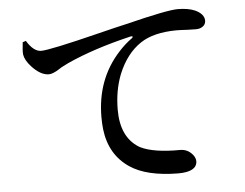

<svg xmlns="http://www.w3.org/2000/svg" viewBox="-52 -789 1104 866"><g transform="rotate(-5 500.0 -356.0)"><path d="M73.2 -636.7 87.9 -641.6Q118.2 -591.8 152.3 -590.8Q192.4 -590.8 419.9 -647.5Q498 -667 545.9 -677.7Q734.4 -724.6 782.2 -724.6Q830.1 -724.6 861.3 -710.9Q900.4 -692.4 901.4 -663.1Q901.4 -637.7 873 -628.9Q864.3 -627 856.4 -627Q844.7 -627 818.4 -627.9Q785.2 -629.9 767.6 -629.9Q664.1 -628.9 605.5 -589.8Q539.1 -545.9 502 -455.1Q473.6 -382.8 473.6 -294.9Q473.6 -172.9 552.7 -123Q556.6 -121.1 559.6 -119.1Q619.1 -89.8 738.3 -90.8Q772.5 -90.8 794.9 -63.5Q806.6 -48.8 806.6 -33.2Q804.7 13.7 720.7 13.7Q578.1 12.7 502.9 -38.1Q414.1 -97.7 400.4 -213.9Q397.5 -240.2 397.5 -268.6Q397.5 -440.4 504.9 -557.6Q532.2 -587.9 564.5 -611.3Q573.2 -618.2 567.4 -620.1Q563.5 -621.1 559.6 -620.1Q390.6 -580.1 270.5 -525.4Q255.9 -518.6 245.1 -512.7Q238.3 -509.8 225.6 -501Q196.3 -482.4 178.7 -482.4Q140.6 -482.4 100.6 -526.4Q74.2 -555.7 70.3 -581.1Q68.4 -596.7 73.2 -636.7Z"/></g></svg>

Font: GenYoMin JP SemiBold
Style: Regular
Weight: 600
Version: Version 1.001;PS 1;hotconv 16.6.51;makeotf.lib2.5.65220 DEVE